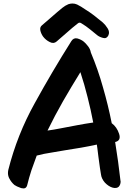

<svg xmlns="http://www.w3.org/2000/svg" viewBox="-20 -1018 722 1095"><path d="M566.4 -889.6Q542 -910.2 516.6 -929.7Q491.2 -949.2 463.9 -965.8Q443.4 -980.5 419.9 -992.2Q407.2 -998 393.6 -998Q381.8 -998 370.1 -994.1Q351.6 -986.3 335.9 -973.6Q321.3 -960.9 306.6 -949.2Q284.2 -930.7 262.7 -911.1Q241.2 -892.6 219.7 -874Q206.1 -863.3 210 -844.7Q213.9 -826.2 225.6 -809.6Q241.2 -789.1 263.7 -778.3Q286.1 -766.6 302.7 -781.2Q332 -807.6 362.3 -833Q391.6 -859.4 422.9 -883.8Q429.7 -889.6 434.6 -888.7Q439.5 -888.7 446.3 -883.8Q470.7 -869.1 492.2 -851.6Q513.7 -835 534.2 -817.4Q545.9 -807.6 567.4 -801.8Q587.9 -795.9 597.7 -815.4Q607.4 -835 593.8 -856.4Q580.1 -877.9 566.4 -889.6ZM326.2 -286.1Q307.6 -283.2 289.1 -279.3Q269.5 -276.4 251 -273.4Q293 -359.4 339.8 -441.4Q387.7 -524.4 438.5 -606.4Q461.9 -535.2 479.5 -463.9Q498 -391.6 511.7 -319.3Q464.8 -312.5 418.9 -303.7Q373 -294.9 326.2 -286.1ZM667 11.7Q660.2 -43 653.3 -97.7Q645.5 -153.3 636.7 -208Q671.9 -215.8 659.2 -254.9Q646.5 -293.9 617.2 -315.4Q596.7 -418.9 567.4 -519.5Q539.1 -621.1 498 -718.8Q495.1 -737.3 482.4 -753.9Q468.8 -771.5 458 -780.3Q442.4 -793 420.9 -798.8Q399.4 -803.7 386.7 -783.2Q276.4 -608.4 177.7 -428.7Q78.1 -250 27.3 -48.8Q25.4 -40 25.4 -31.2Q25.4 -15.6 32.2 -2Q43.9 21.5 62.5 37.1Q73.2 44.9 100.6 54.7Q108.4 56.6 114.3 56.6Q129.9 56.6 134.8 39.1Q145.5 -4.9 159.2 -46.9Q173.8 -88.9 189.5 -130.9Q189.5 -130.9 189.5 -130.9Q190.4 -130.9 190.4 -130.9Q230.5 -141.6 271.5 -147.5Q311.5 -154.3 351.6 -161.1Q397.5 -168.9 442.4 -175.8Q487.3 -183.6 532.2 -193.4Q532.2 -193.4 535.2 -172.9Q538.1 -153.3 541 -126Q545.9 -93.8 549.8 -61.5Q554.7 -30.3 555.7 -24.4Q558.6 1 578.1 23.4Q598.6 44.9 621.1 51.8Q644.5 58.6 657.2 46.9Q667 36.1 668 18.6Q668 15.6 667 11.7Z"/></svg>

Font: TroubleSide
Style: Comic
Weight: 400
Designer: Koroletov
Version: 1_5